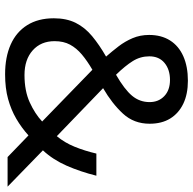

<svg xmlns="http://www.w3.org/2000/svg" viewBox="-22 -744 775 772"><g transform="rotate(90 366.0 -357.5)"><path d="M304 -725Q358 -725 396.5 -706.5Q435 -688 456 -654Q477 -620 477 -571Q477 -508 436.5 -464Q396 -420 334 -384L527 -198Q553 -229 569.5 -269.5Q586 -310 597 -357H686Q670 -293 646 -238Q622 -183 584 -142L730 0H611L524 -84Q493 -56 457 -35Q421 -14 377.5 -2Q334 10 278 10Q209 10 158.5 -12.5Q108 -35 80.5 -79Q53 -123 53 -186Q53 -237 71.5 -274Q90 -311 125 -340Q160 -369 207 -396Q186 -420 166 -446Q146 -472 133 -502.5Q120 -533 120 -569Q120 -618 142 -653Q164 -688 205.5 -706.5Q247 -725 304 -725ZM260 -341Q224 -320 198.5 -298.5Q173 -277 159 -251Q145 -225 145 -189Q145 -134 182 -101Q219 -68 281 -68Q345 -68 391 -89Q437 -110 468 -139ZM301 -653Q259 -653 232.5 -631Q206 -609 206 -570Q206 -534 225 -503.5Q244 -473 280 -436Q339 -470 364.5 -500.5Q390 -531 390 -571Q390 -607 366 -630Q342 -653 301 -653Z"/></g></svg>

Font: binaryvertical115
Style: Book
Weight: 400
Designer: Jelle Bosma - Monotype Design Team
Foundry: Monotype Imaging Inc.
Version: Version 2.003